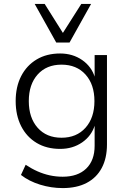

<svg xmlns="http://www.w3.org/2000/svg" viewBox="-20 -772 657 980"><path d="M300 188Q241 188 184.5 170.5Q128 153 87 121L111 69Q141 89 171.5 102.5Q202 116 234 123Q266 130 300 130Q377 130 420 88.5Q463 47 463 -28V-133H464Q447 -78 399 -45Q351 -12 287 -12Q218 -12 167 -42.5Q116 -73 88 -128Q60 -183 60 -256Q60 -329 88 -383.5Q116 -438 167 -468.5Q218 -499 287 -499Q351 -499 399.5 -465.5Q448 -432 465 -375H463V-491H526V-35Q526 35 499.5 85Q473 135 422.5 161.5Q372 188 300 188ZM294 -69Q371 -69 416.5 -120Q462 -171 462 -256Q462 -341 416.5 -391.5Q371 -442 294 -442Q217 -442 172 -391.5Q127 -341 127 -256Q127 -171 172 -120Q217 -69 294 -69ZM267 -555 157 -752H208L301 -604L395 -752H445L335 -555Z"/></svg>

Font: Nunito Sans 9pt Light
Style: Regular
Weight: 300
Version: Version 3.101;gftools[0.9.27]